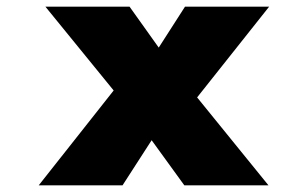

<svg xmlns="http://www.w3.org/2000/svg" viewBox="-20 -555 920 575"><path d="M532 0 403 -178 353 -244 116 -535H368L475 -385L530 -313L784 0ZM96 0 348 -319 476 -200 347 0ZM532 -215 405 -334 534 -535H786Z"/></svg>

Font: Lexend Giga Black
Style: Regular
Weight: 900
Designer: Bonnie Shaver-Troup, Thomas Jockin
Foundry: Lexend
Version: Version 1.007